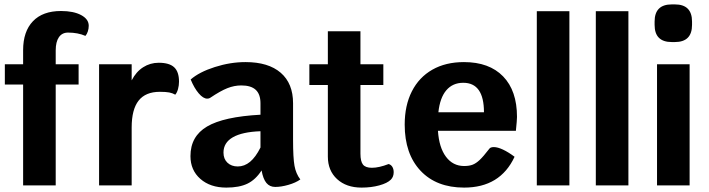

<svg xmlns="http://www.w3.org/2000/svg" viewBox="-20 -842 3222 872"><path d="M233 -613V-550H337V-458H233V0H85V-458H2V-550H85V-614Q85 -699 129.5 -745.5Q174 -792 257 -792Q314 -792 348.5 -773.5Q383 -755 383 -725Q383 -712 379 -699.5Q375 -687 368 -679Q334 -694 289 -694Q262 -694 247.5 -673Q233 -652 233 -613Z M793 -471Q793 -454 788.5 -437.5Q784 -421 776 -412Q764 -419 749 -422Q734 -425 706 -425Q641 -425 609.5 -385Q578 -345 578 -263V0H430V-550H578V-477Q598 -516 630 -536.5Q662 -557 701 -557Q749 -557 771 -536.5Q793 -516 793 -471Z M1344 -27Q1323 -12 1290 -2.5Q1257 7 1230 7Q1205 7 1190 -11Q1175 -29 1168 -68Q1141 -26 1104 -8Q1067 10 1008 10Q935 10 890 -29.5Q845 -69 845 -133Q845 -223 920.5 -267.5Q996 -312 1163 -321V-373Q1163 -414 1141.5 -434Q1120 -454 1076 -454Q1044 -454 1012.5 -441.5Q981 -429 935 -398Q930 -394 921 -394Q903 -394 882.5 -418Q862 -442 846 -481Q885 -515 955.5 -537.5Q1026 -560 1095 -560Q1199 -560 1255 -511.5Q1311 -463 1311 -373V-207Q1311 -125 1317.5 -89Q1324 -53 1344 -27ZM1163 -172V-246Q1080 -243 1037.5 -218.5Q995 -194 995 -149Q995 -120 1013 -103Q1031 -86 1060 -86Q1090 -86 1115.5 -107Q1141 -128 1163 -172Z M1768 -60Q1768 -39 1755 -26Q1739 -10 1702.5 0Q1666 10 1622 10Q1553 10 1511 -28.5Q1469 -67 1469 -131V-456H1385V-550H1469V-700H1617V-550H1721V-456H1617V-144Q1617 -109 1628.5 -94.5Q1640 -80 1669 -80Q1701 -80 1745 -97Q1756 -94 1762 -84Q1768 -74 1768 -60Z M2323 -248H1969Q1974 -172 2005.5 -130Q2037 -88 2088 -88Q2111 -88 2126.5 -94Q2142 -100 2158.5 -115.5Q2175 -131 2202 -166Q2207 -174 2223 -174Q2240 -174 2264.5 -162.5Q2289 -151 2317 -130Q2252 10 2088 10Q1962 10 1890 -66.5Q1818 -143 1818 -276Q1818 -363 1850.5 -427Q1883 -491 1943.5 -525.5Q2004 -560 2087 -560Q2202 -560 2265 -495Q2328 -430 2328 -311Q2328 -297 2323 -248ZM2178 -332Q2178 -466 2084 -466Q2036 -466 2007 -432Q1978 -398 1971 -332Z M2418 -791H2566V0H2418Z M2686 -791H2834V0H2686Z M2964 -550H3112V0H2964ZM2953 -729V-744Q2953 -822 3031 -822H3045Q3123 -822 3123 -744V-729Q3123 -651 3045 -651H3031Q2953 -651 2953 -729Z"/></svg>

Font: Krub
Style: Bold
Weight: 700
Version: Version 1.000; ttfautohint (v1.6)